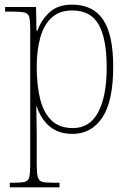

<svg xmlns="http://www.w3.org/2000/svg" viewBox="-20 -566 566 826"><path d="M22 240V220H43Q73 220 87.5 216Q102 212 106 195.5Q110 179 110 143V-442Q110 -476 106 -492Q102 -508 86.5 -512Q71 -516 35 -516H2V-536H135L137 -434H141Q158 -481 193.5 -513.5Q229 -546 290 -546Q380 -546 423.5 -481.5Q467 -417 467 -279Q467 -130 420 -60Q373 10 292 10Q233 10 195 -21Q157 -52 138 -108H136Q136 -93 137 -64Q138 -35 138 13V143Q138 179 142.5 195.5Q147 212 161 216Q175 220 205 220H236V240ZM294 -15Q366 -15 402.5 -83.5Q439 -152 439 -276Q439 -398 405 -459.5Q371 -521 291 -521Q236 -521 202.5 -490.5Q169 -460 153.5 -405Q138 -350 138 -278Q138 -198 153 -139Q168 -80 202 -47.5Q236 -15 294 -15Z"/></svg>

Font: Noto Serif Bengali SemiCondensed Thin
Style: Regular
Weight: 100
Width: 4
Designer: Juan Bruce, Universal Thirst, Indian Type Foundry and the Monotype Design Team.
Foundry: Monotype Imaging Inc.
Version: Version 2.003; ttfautohint (v1.8.4.7-5d5b)